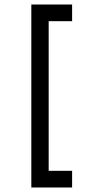

<svg xmlns="http://www.w3.org/2000/svg" viewBox="-20 -716 423 852"><path d="M196 -622H300V-696H119V116H300V42H196V-622Z"/></svg>

Font: Maven Pro
Style: Medium
Weight: 500
Designer: Joe Prince
Foundry: Joe Prince
Version: Version 1.003